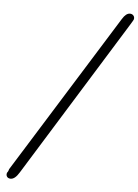

<svg xmlns="http://www.w3.org/2000/svg" viewBox="-63 -795 765 1062"><g transform="rotate(5 320.0 -263.5)"><path d="M14 189Q14 188 16 186Q18 184 18 183Q20 182 24 168L571 -711Q572 -712 572 -712Q572 -714 573 -714Q593 -747 615 -747Q627 -747 634.5 -738.5Q642 -730 639 -717Q639 -715 623 -689L85 180Q61 220 37 220Q23 220 16.5 211Q10 202 14 189Z"/></g></svg>

Font: Coval
Style: Book Italic
Weight: 350
Foundry: Context Ltd
Version: Version 001.000